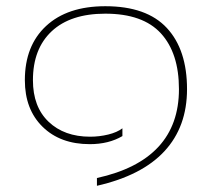

<svg xmlns="http://www.w3.org/2000/svg" viewBox="-20 -515 682 618"><path d="M292 58Q556 0 556 -228Q556 -344 498 -407.5Q440 -471 319 -471Q207 -471 146.5 -414.5Q86 -358 86 -257Q86 -171 136.5 -123Q187 -75 270 -75Q300 -75 328.5 -82Q357 -89 374 -102V-77Q330 -51 269 -51Q174 -51 117 -107Q60 -163 60 -257Q60 -368 128.5 -431.5Q197 -495 319 -495Q452 -495 517 -425Q582 -355 582 -228Q582 -107 509.5 -28.5Q437 50 292 83Z"/></svg>

Font: Prompt Thin
Style: Regular
Weight: 250
Designer: Katatrad Team
Foundry: CadsonDemak
Version: Version 1.001